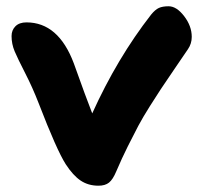

<svg xmlns="http://www.w3.org/2000/svg" viewBox="-20 -586 662 616"><path d="M295.9 9.8Q263.2 9.8 238.8 -6.6Q214.4 -22.9 190.9 -59.1Q162.1 -104 104 -254.9Q84.5 -305.2 60.8 -351.3Q37.1 -397.5 27.1 -421.1Q17.1 -444.8 17.1 -470.2Q17.1 -489.3 29.5 -501.7Q42 -514.2 64.9 -514.2Q167.5 -514.2 216.8 -382.8Q256.3 -272 275.9 -222.2Q356 -399.4 464.8 -539.1Q478 -555.2 489.7 -560.5Q501.5 -565.9 521 -565.9Q546.4 -565.9 570.8 -534.2Q595.2 -502.4 595.2 -467.8Q595.2 -445.8 583 -428.2Q568.4 -406.7 538.6 -363Q508.8 -319.3 496.3 -300.5Q483.9 -281.7 460.9 -245.4Q438 -209 423.8 -182.4Q409.7 -155.8 390.4 -117.2Q371.1 -78.6 353 -36.1Q342.3 -10.3 329.8 -0.2Q317.4 9.8 295.9 9.8Z"/></svg>

Font: Shantell Sans Irregular
Style: Bold
Weight: 700
Designer: Stephen Nixon, Anya Danilova, Shantell Martin
Foundry: Arrow Type
Version: Version 1.006;[9816181b4]